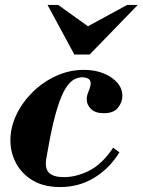

<svg xmlns="http://www.w3.org/2000/svg" viewBox="-20 -744 576 775"><path d="M223 11Q157 11 112.5 -15.5Q68 -42 45 -85Q22 -128 22 -177Q22 -230 46 -280.5Q70 -331 111.5 -372Q153 -413 206.5 -437.5Q260 -462 318 -462Q364 -462 399 -447.5Q434 -433 454 -409.5Q474 -386 474 -357Q474 -332 456.5 -309.5Q439 -287 399 -287Q365 -287 347.5 -304Q330 -321 330 -343Q330 -355 334 -366Q338 -377 342 -387.5Q346 -398 346 -407Q346 -421 336 -426.5Q326 -432 312 -432Q296 -432 280.5 -424Q265 -416 250.5 -396Q236 -376 222 -339Q208 -302 194.5 -245Q181 -188 167 -105Q160 -64 178 -46.5Q196 -29 238 -29Q287 -29 339 -54.5Q391 -80 437 -148L462 -129Q422 -64 360.5 -26.5Q299 11 223 11ZM280 -524 172 -724H215L335 -638L493 -724H536L342 -524Z"/></svg>

Font: Libre Bodoni
Style: Bold Italic
Weight: 700
Italic angle: -13°
Version: Version 2.005;gftools[0.9.23]